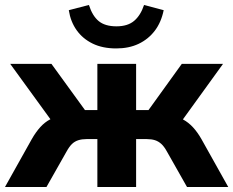

<svg xmlns="http://www.w3.org/2000/svg" viewBox="-24 -753 939 773"><path d="M-4 0 104 -193Q120 -221 138 -241Q156 -261 178 -272.5Q200 -284 228 -287L203 -240L17 -496H183L318 -310H368V-496H524V-310H574L708 -496H874L689 -240L663 -287Q691 -284 713 -272Q735 -260 753 -240.5Q771 -221 787 -193L895 0H729L648 -143Q637 -163 625.5 -173.5Q614 -184 600 -188.5Q586 -193 567 -193H524V0H368V-193H324Q306 -193 291.5 -188.5Q277 -184 266 -173.5Q255 -163 244 -143L163 0ZM444 -558Q389 -558 349 -577.5Q309 -597 284.5 -631.5Q260 -666 253 -712L334 -733Q348 -689 373.5 -668Q399 -647 445 -647Q490 -647 516 -669Q542 -691 556 -733L635 -712Q625 -663 599 -629Q573 -595 534 -576.5Q495 -558 444 -558Z"/></svg>

Font: Nunito Sans 10pt ExtraBold
Style: Regular
Weight: 800
Designer: Vernon Adams
Foundry: Vernon Adams
Version: Version 3.101;gftools[0.9.27]